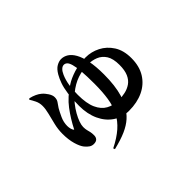

<svg xmlns="http://www.w3.org/2000/svg" viewBox="-111 -862 1222 1222"><g transform="rotate(-45 500.0 -251.0)"><path d="M182.9 -534.6 189.5 -540.7Q214.1 -535.2 233.1 -526.2Q252.1 -517.2 264.3 -506.7Q281.3 -492.9 295.2 -471.1Q309.1 -449.3 309.1 -431.6Q309.1 -410.6 299.7 -397.4Q290.3 -384.1 277.3 -364.8Q265.3 -344.2 250.4 -311.7Q235.5 -279.2 235.5 -245.6Q235.5 -231.2 239.5 -217Q243.5 -202.8 250.5 -197.7Q283.9 -263.5 326.1 -319.5Q368.3 -375.5 437.3 -419.6Q469.1 -440.4 518.4 -456.1Q567.8 -471.8 626.6 -471.8Q678 -471.8 724.2 -448.2Q770.4 -424.7 800.3 -378.3Q830.2 -331.8 830.2 -262.2Q830.2 -189.3 798.6 -138.6Q766.9 -87.8 711.2 -61.6Q655.5 -35.4 582.9 -35.4Q523.4 -35.4 477.3 -66.4Q431.2 -97.4 405.3 -153.1Q379.4 -208.9 379.4 -281.6Q379.4 -347 385.8 -390.9Q392.1 -434.8 402.9 -464.7Q413.6 -494.7 426.6 -517.2Q445.6 -550 467.6 -562.3Q489.6 -574.7 508.9 -574.7Q533.7 -574.7 556 -560.7Q578.3 -546.8 595.7 -515.9Q613.1 -485.1 623.2 -434.9Q633.4 -384.7 633.4 -312.1Q633.4 -262.1 628.3 -219.5Q623.2 -176.9 612.6 -141.1Q602.1 -105.3 584.2 -74.1Q562.8 -35.8 533 -9.1Q503.2 17.5 458.7 37.3Q414.1 57 346.1 73.5L341.7 62.3Q404.7 30.8 445.1 -4.6Q485.5 -40.1 508.3 -84.1Q531.2 -128.2 539.8 -184.2Q548.5 -240.3 548.5 -312.2Q548.5 -382.8 544.7 -427Q540.9 -471.2 533.9 -495Q527 -518.7 517.3 -527.6Q507.6 -536.5 495.6 -536.5Q482.6 -536.5 470.6 -525.1Q458.6 -513.6 449.2 -492Q434.9 -459.1 429.1 -420.9Q423.2 -382.8 423.2 -338.2Q423.2 -260.4 443.8 -214.8Q464.5 -169.1 500.5 -149.4Q536.5 -129.7 581.8 -129.7Q612.9 -129.7 642 -136.1Q671.2 -142.4 695 -158.9Q718.8 -175.4 732.4 -206Q746 -236.7 746 -285.2Q746 -341.7 726.2 -372.8Q706.3 -403.8 674.5 -416.7Q642.6 -429.5 607.4 -429.5Q557 -429.8 510 -413.9Q463 -398 417.5 -360.5Q391.6 -339.5 370.8 -313.5Q350 -287.4 334.6 -260.3Q319.2 -233.2 310.9 -209.3Q302.7 -185.4 302.7 -169.5Q302.7 -151.2 305.9 -138.7Q309.1 -126.2 312 -114.1Q314.9 -101.9 314.9 -82.7Q314.9 -65.2 305.3 -54.8Q295.6 -44.3 274.7 -44.3Q258.4 -44.3 245.7 -52.5Q233 -60.7 218.7 -77.4Q202.3 -97.5 190.5 -138.2Q178.7 -178.9 178.7 -231.4Q178.7 -271.8 188.1 -310.6Q197.4 -349.4 206.3 -384.4Q215.2 -419.5 215.2 -446.7Q215.2 -474.3 203.7 -497.2Q192.3 -520.1 182.9 -534.6Z"/></g></svg>

Font: Noto Serif JP
Style: Regular
Weight: 200
Designer: Ryoko NISHIZUKA 西塚涼子 (kana & ideographs); Frank Grießhammer (Latin, Greek & Cyrillic); Wenlong ZHANG 张文龙 (bopomofo); San
Foundry: Adobe
Version: Version 2.001;hotconv 1.1.0;makeotfexe 2.6.0